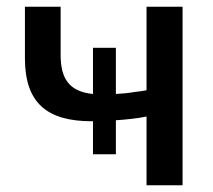

<svg xmlns="http://www.w3.org/2000/svg" viewBox="-20 -550 631 570"><path d="M324 -408H256V-271C185 -278 160 -317 160 -387V-530H54V-377C54 -242 122 -190 253 -190H256V-92H324V-193C354 -195 385 -198 415 -204V0H522V-530H415V-282C403 -280 392 -278 380 -277C363 -274 344 -272 324 -271Z"/></svg>

Font: Cheyenne Sans Medium
Style: Regular
Weight: 500
Designer: The Public Sans project authors (U.S. Web Design System), Libre Franklin designed by Pablo Impallari and Rodrigo Fuenzal
Foundry: The Cheyenne Sans Project Authors
Version: Version 2.007